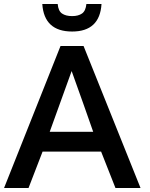

<svg xmlns="http://www.w3.org/2000/svg" viewBox="-31 -941 751 961"><path d="M330.1 -783.2Q189.9 -783.2 180.7 -920.9H257.8Q260.7 -886.2 279.5 -873.3Q298.3 -860.4 330.1 -860.4Q360.8 -860.4 379.4 -873.3Q397.9 -886.2 401.4 -920.9H477.1Q468.3 -783.2 330.1 -783.2ZM217.8 -281.2H435.5Q413.1 -345.7 386.2 -421.4Q359.4 -497.1 327.6 -585.4ZM-10.7 0 272 -710.9H387.2L672.4 0H546.9L475.1 -182.1H182.1L111.8 0Z"/></svg>

Font: Ride Light
Style: Bold
Weight: 600
Version: Version 3.000